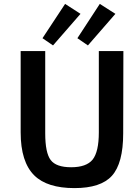

<svg xmlns="http://www.w3.org/2000/svg" viewBox="-20 -952 708 985"><path d="M252 -719 198 -756 314 -932 393 -881ZM431 -719 377 -756 492 -932 572 -881ZM612 -268Q612 -114 554 -50Q497 13 362 13Q222 13 156 -52Q86 -121 86 -273V-690H212V-268Q212 -168 240 -131Q268 -94 345 -94Q423 -94 455 -133Q487 -173 487 -273V-690H613Z"/></svg>

Font: Taylor Sans Upright Semi Bold
Style: Regular
Weight: 600
Italic angle: -8°
Designer: Natanael Gama
Version: Version 1.001 September 8, 2015